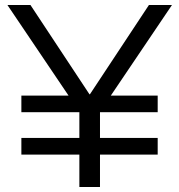

<svg xmlns="http://www.w3.org/2000/svg" viewBox="-20 -750 719 770"><path d="M298.3 0V-302.3L9.7 -730H102.1L338.7 -372H340.7L577.3 -730H669.7L381 -302.3V0ZM65.7 -130V-196.7H612.4V-130ZM65.7 -300V-366.7H612.4V-300Z"/></svg>

Font: M PLUS 2 Thin
Style: Regular
Weight: 100
Designer: Coji Morishita
Foundry: UNDERFOREST DESIGN
Version: Version 1.001